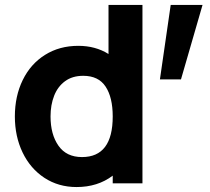

<svg xmlns="http://www.w3.org/2000/svg" viewBox="-20 -740 848 775"><path d="M418 -720H555V0H435V-31Q374.5 15 289 15Q216 15 159.2 -22.2Q102.5 -59.5 71.2 -124.5Q40 -189.5 40 -270Q40 -352 71.8 -417Q103.5 -482 161.8 -518.5Q220 -555 296 -555Q365.5 -555 418 -522ZM435 -270Q435 -347 406.2 -390.5Q377.5 -434 316 -434Q272 -434 242.5 -412.2Q213 -390.5 198.5 -353.5Q184 -316.5 184 -270Q184 -197.5 216 -151.8Q248 -106 311 -106Q435 -106 435 -270ZM625.5 -419.5 669 -720H797.5L710.5 -419.5Z"/></svg>

Font: Hauora ExtraBold
Style: Regular
Weight: 800
Designer: Wayne Shih
Foundry: WCYS
Version: Version 1.001